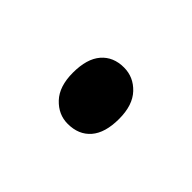

<svg xmlns="http://www.w3.org/2000/svg" viewBox="-22 -321 496 496"><g transform="rotate(-45 226.0 -73.5)"><path d="M226 11Q175 11 149 -11.5Q123 -34 123 -74Q123 -108 149.5 -133Q176 -158 226 -158Q277 -158 303 -135.5Q329 -113 329 -74Q329 -39 302.5 -14Q276 11 226 11Z"/></g></svg>

Font: Lexend Mega SemiBold
Style: Regular
Weight: 600
Designer: Bonnie Shaver-Troup, Thomas Jockin
Foundry: Lexend
Version: Version 1.007